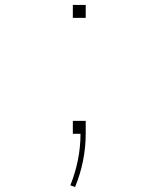

<svg xmlns="http://www.w3.org/2000/svg" viewBox="-20 -540 640 775"><path d="M274 -468V-520H326V-468ZM283 215 264 208Q284 158 294.5 105.5Q305 53 305 0H274V-52H326V0Q326 55 315 109.5Q304 164 283 215Z"/></svg>

Font: Iosevka SS04 Thin Extended
Style: Regular
Weight: 100
Width: 7
Monospace: yes
Designer: Belleve Invis
Foundry: Belleve Invis
Version: Version 19.0.0; ttfautohint (v1.8.4)